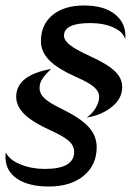

<svg xmlns="http://www.w3.org/2000/svg" viewBox="-37 -633 477 699"><path d="M324 -280Q324 -300 305.5 -316Q287 -332 244 -351Q174 -382 143 -413Q112 -444 112 -483Q112 -543 154 -578Q196 -613 269 -613Q343 -613 383.5 -579.5Q424 -546 419 -489Q413 -516 377 -532.5Q341 -549 291 -549Q196 -549 196 -503Q196 -487 216.5 -470Q237 -453 292 -428Q354 -400 381 -374Q408 -348 408 -316Q408 -275 371 -244.5Q334 -214 279 -205Q300 -220 312 -241Q324 -262 324 -280ZM-17 -61Q-17 -72 -16 -78Q-3 -51 37.5 -34.5Q78 -18 126 -18Q233 -18 233 -80Q233 -102 214.5 -119Q196 -136 152 -156Q83 -187 52.5 -216.5Q22 -246 22 -281Q22 -359 149 -382Q128 -362 117.5 -346.5Q107 -331 107 -313Q107 -292 125 -275Q143 -258 185 -238Q255 -204 285 -171.5Q315 -139 315 -97Q315 -32 267.5 7Q220 46 141 46Q67 46 25 17.5Q-17 -11 -17 -61Z"/></svg>

Font: Srisakdi
Style: Bold
Weight: 700
Designer: Cadson Demak Co.,Ltd.
Foundry: Cadson Demak Co.,Ltd.
Version: Version 1.000